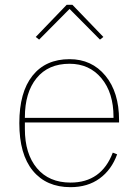

<svg xmlns="http://www.w3.org/2000/svg" viewBox="-20 -763 573 795"><path d="M256 -743H280L408 -610L394 -599L268 -726L142 -599L128 -610ZM272 12Q172 12 116 -56Q60 -124 60 -253Q60 -381 114.5 -449.5Q169 -518 268 -518Q360 -518 416.5 -449.5Q473 -381 473 -266V-256H83V-229Q83 -126 133 -66.5Q183 -7 272 -7Q400 -7 447 -131L465 -124Q442 -60 392.5 -24Q343 12 272 12ZM268 -499Q180 -499 131.5 -439.5Q83 -380 83 -277V-275H450V-279Q450 -379 400 -439Q350 -499 268 -499Z"/></svg>

Font: IBM Plex Sans Thin
Style: Regular
Weight: 100
Designer: Mike Abbink, Paul van der Laan, Pieter van Rosmalen
Foundry: Bold Monday
Version: Version 3.0